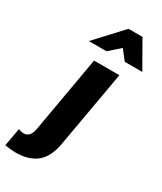

<svg xmlns="http://www.w3.org/2000/svg" viewBox="-340 -877 953 1129"><g transform="rotate(30 137.0 -313.0)"><path d="M-32 168Q60 168 112 124.5Q164 81 180 -14L271 -531H99L9 -16Q-2 47 -46 47Q-61 47 -82 39L-104 161Q-67 168 -32 168ZM276 -794H181L15 -615H135L208 -680L259 -615H378Z"/></g></svg>

Font: Geom ExtraBold
Style: Bold Italic
Weight: 800
Italic angle: -10°
Version: Version 1.102